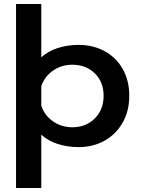

<svg xmlns="http://www.w3.org/2000/svg" viewBox="-20 -719 705 958"><path d="M60 -699H186V-433Q220 -464 268.5 -479.5Q317 -495 372 -495Q445 -495 502.5 -463.5Q560 -432 592.5 -374.5Q625 -317 625 -241Q625 -166 592.5 -108Q560 -50 502.5 -17.5Q445 15 372 15Q317 15 268.5 -0.5Q220 -16 186 -47V219H60ZM497 -241Q497 -310 453 -353Q409 -396 341 -396Q287 -396 245 -367Q203 -338 186 -289V-192Q202 -143 244.5 -113.5Q287 -84 341 -84Q409 -84 453 -128Q497 -172 497 -241Z"/></svg>

Font: Prompt Medium
Style: Regular
Weight: 500
Designer: Katatrad Team
Foundry: CadsonDemak
Version: Version 1.001